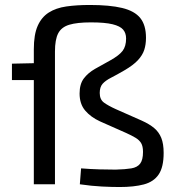

<svg xmlns="http://www.w3.org/2000/svg" viewBox="-20 -741 715 772"><path d="M341 -721Q421 -721 471 -709Q521 -697 544 -668.5Q567 -640 567 -589Q567 -562 560 -540.5Q553 -519 534.5 -499Q516 -479 480 -458Q449 -440 426.5 -428.5Q404 -417 392.5 -404Q381 -391 381 -367Q381 -341 398 -328.5Q415 -316 446 -302L550 -256Q581 -242 600 -226Q619 -210 628.5 -186.5Q638 -163 638 -126Q638 -69 618 -39.5Q598 -10 558.5 0.5Q519 11 461 11Q430 11 389.5 9Q349 7 301 0L306 -64Q344 -61 380 -60Q416 -59 445 -59Q484 -60 508 -64Q532 -68 543.5 -83Q555 -98 555 -130Q555 -153 547.5 -165.5Q540 -178 525 -187Q510 -196 488 -206L382 -253Q345 -270 322.5 -296.5Q300 -323 300 -365Q300 -403 317 -425.5Q334 -448 362 -464Q390 -480 423 -498Q459 -518 473 -536.5Q487 -555 487 -586Q487 -608 475 -622Q463 -636 432.5 -643.5Q402 -651 345 -651Q290 -651 258.5 -641.5Q227 -632 214 -607Q201 -582 201 -534V0H116V-543Q116 -602 131.5 -637Q147 -672 176 -690.5Q205 -709 246.5 -715Q288 -721 341 -721ZM160 -487V-419H28V-485L120 -487Z"/></svg>

Font: Exo 2
Style: Regular
Weight: 400
Designer: Natanael Gama
Foundry: Natanael Gama
Version: Version 2.010